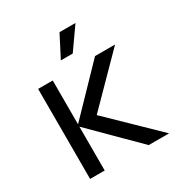

<svg xmlns="http://www.w3.org/2000/svg" viewBox="-169 -853 930 979"><g transform="rotate(-30 296.0 -363.0)"><path d="M425 0 166 -258V0H80V-530H166V-272L415 -530H533L272 -265L545 0ZM253 -598 319 -726H413L323 -598Z"/></g></svg>

Font: Geist
Style: Regular
Weight: 400
Designer: Basement.studio, Andrés Briganti, Mateo Zaragoza
Foundry: Basement.studio, Vercel, Andrés Briganti, Guido Ferreyra, Mateo Zaragoza
Version: Version 1.401